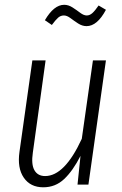

<svg xmlns="http://www.w3.org/2000/svg" viewBox="-20 -777 513 808"><path d="M344.2 -667Q326.2 -667 308.8 -678.2Q291.5 -689.5 276.6 -700.7Q261.7 -711.9 249 -711.9Q235.4 -711.9 224.9 -702.9Q214.4 -693.8 198.2 -671.9L168.9 -691.9Q207 -756.8 250 -756.8Q268.1 -756.8 285.4 -745.6Q302.7 -734.4 317.6 -723.1Q332.5 -711.9 345.2 -711.9Q357.4 -711.9 368.7 -721.9Q379.9 -731.9 395 -753.9L425.8 -735.8Q389.2 -667 344.2 -667ZM162.1 11.2Q107.9 11.2 80.1 -29.3Q52.2 -69.8 62 -138.2L116.2 -522.9H171.9L118.2 -134.8Q110.8 -85.4 124.8 -60.8Q138.7 -36.1 169.9 -36.1Q252 -36.1 324.2 -192.9L371.1 -522.9H425.8L352.1 0H306.2L318.8 -121.1Q287.1 -58.6 250.2 -23.7Q213.4 11.2 162.1 11.2Z"/></svg>

Font: Fira Sans Compressed Light
Style: Italic
Weight: 300
Width: 3
Italic angle: -8°
Designer: Carrois Corporate & Edenspiekermann AG
Foundry: Carrois Corporate GbR & Edenspiekermann AG
Version: Version 4.203;PS 004.203;hotconv 1.0.88;makeotf.lib2.5.64775